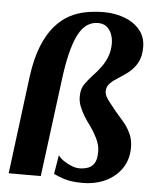

<svg xmlns="http://www.w3.org/2000/svg" viewBox="-55 -822 708 882"><g transform="rotate(5 299.0 -381.0)"><path d="M74.5 -452Q86 -535.5 109.2 -593Q132.5 -650.5 164 -686.8Q195.5 -723 232.2 -742.2Q269 -761.5 309 -768.5Q349 -775.5 388.5 -775.5Q440.5 -775.5 484.5 -758.8Q528.5 -742 555.2 -709.8Q582 -677.5 582 -631Q582 -587 566.5 -559.2Q551 -531.5 528.2 -513.2Q505.5 -495 482.5 -481Q459.5 -467 444 -452Q428.5 -437 428 -414Q428 -402 434.8 -389.5Q441.5 -377 454 -361.5Q466.5 -346 484 -324Q501.5 -304 520.8 -281.5Q540 -259 553.2 -230.8Q566.5 -202.5 566.5 -166.5Q566.5 -112 539.5 -71.5Q512.5 -31 465.5 -8.2Q418.5 14.5 358 14.5Q305.5 14.5 273.8 4Q242 -6.5 225 -15.5L239.5 -103Q246.5 -91.5 263.8 -79.2Q281 -67 301.8 -58.8Q322.5 -50.5 340.5 -51Q360 -51.5 377.8 -57.5Q395.5 -63.5 406.8 -81.2Q418 -99 418 -134.5Q418 -165.5 402.5 -196.2Q387 -227 370.5 -249.5Q357 -267 343.2 -288.8Q329.5 -310.5 320.2 -334.2Q311 -358 311.5 -380.5Q311.5 -415 326.5 -436.5Q341.5 -458 363.5 -482Q384.5 -503.5 401 -526.8Q417.5 -550 427.2 -576.2Q437 -602.5 437 -634Q437 -658 429.2 -678.2Q421.5 -698.5 406 -711Q390.5 -723.5 365.5 -723.5Q338.5 -723.5 315.8 -708.2Q293 -693 275.2 -658.8Q257.5 -624.5 244 -569Q230.5 -513.5 221 -433.5L165 0H17Z"/></g></svg>

Font: Merriweather 36pt ExtraBold
Style: Italic
Weight: 800
Italic angle: -7.8°
Version: Version 2.101